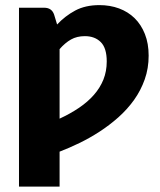

<svg xmlns="http://www.w3.org/2000/svg" viewBox="-20 -548 611 733"><path d="M207.5 -95Q248.5 -114 281.8 -136.5Q315 -159 338.5 -185.8Q362 -212.5 374.8 -244.2Q387.5 -276 387.5 -313.5Q387.5 -364.5 364.8 -387.2Q342 -410 304 -410Q273.5 -410 251 -397.2Q228.5 -384.5 207.5 -360.5ZM198 -454.5Q228.5 -487 267.2 -507.8Q306 -528.5 359.5 -528.5Q400 -528.5 434.5 -515.8Q469 -503 494 -478.5Q519 -454 533.2 -418Q547.5 -382 547.5 -335.5Q547.5 -287 532.5 -244.8Q517.5 -202.5 491.8 -166.5Q466 -130.5 432 -100.2Q398 -70 360.2 -45.5Q322.5 -21 283.2 -2Q244 17 207.5 31V164.5H52.5V-518.5H148.5Q177.5 -518.5 186.5 -492.5Z"/></svg>

Font: Lato 2
Style: Regular
Weight: 900
Designer: Lukasz Dziedzic with Adam Twardoch and Botio Nikoltchev
Foundry: tyPoland Lukasz Dziedzic
Version: Version 2.015; 2015-08-06; http://www.latofonts.com/